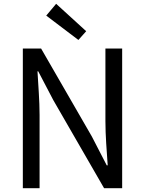

<svg xmlns="http://www.w3.org/2000/svg" viewBox="-20 -989 762 1009"><path d="M392 -779 433 -825 275 -969 223 -907ZM100 0H188V-385C188 -462 181 -540 177 -614H181L260 -463L527 0H622V-734H534V-352C534 -276 541 -194 546 -120H541L463 -271L196 -734H100Z"/></svg>

Font: Noto Sans JP
Style: Regular
Weight: 400
Designer: Ryoko NISHIZUKA  (kana, bopomofo & ideographs); Paul D. Hunt (Latin, Greek & Cyrillic); Sandoll Communications , Soo-you
Foundry: Adobe
Version: Version 2.002;hotconv 1.0.116;makeotfexe 2.5.65601